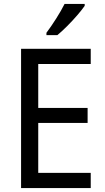

<svg xmlns="http://www.w3.org/2000/svg" viewBox="-20 -964 540 984"><path d="M445 0H88V-714H445V-636H176V-411H429V-334H176V-78H445ZM414 -934Q401 -915 376.5 -886.5Q352 -858 324 -830Q296 -802 274 -784H218V-796Q242 -828 268 -869Q294 -910 311 -944H414Z"/></svg>

Font: Noto Sans Gurmukhi UI SemiCondensed
Style: Regular
Weight: 400
Width: 4
Designer: Jelle Bosma - Monotype Design Team
Foundry: Monotype Imaging Inc.
Version: Version 2.004; ttfautohint (v1.8.4.7-5d5b)